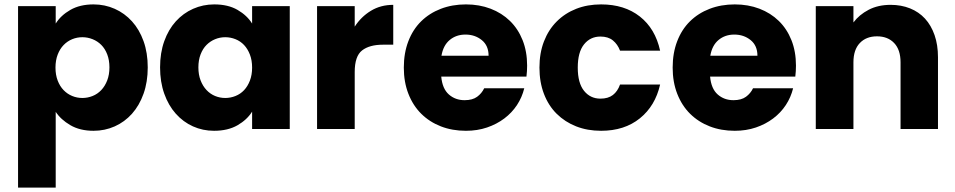

<svg xmlns="http://www.w3.org/2000/svg" viewBox="-20 -586 4337 872"><path d="M233 -479Q256 -516 299.5 -541Q343 -566 405 -566Q456 -566 501 -546Q546 -526 579.5 -489Q613 -452 632 -399Q651 -346 651 -280Q651 -214 632 -160.5Q613 -107 579.5 -69.5Q546 -32 501 -12Q456 8 405 8Q343 8 299.5 -17.5Q256 -43 233 -78V266H62V-558H233ZM477 -280Q477 -313 467 -339Q457 -365 440 -382Q423 -399 400.5 -408Q378 -417 354 -417Q330 -417 308 -408Q286 -399 269 -381.5Q252 -364 242 -338Q232 -312 232 -279Q232 -246 242 -220Q252 -194 269 -176.5Q286 -159 308 -150Q330 -141 354 -141Q378 -141 400.5 -150Q423 -159 440 -177Q457 -195 467 -221Q477 -247 477 -280Z M707 -280Q707 -346 726 -399Q745 -452 778.5 -489Q812 -526 857 -546Q902 -566 953 -566Q1016 -566 1059 -541Q1102 -516 1125 -479V-558H1296V0H1125V-79Q1102 -42 1058.5 -17Q1015 8 952 8Q901 8 856.5 -12Q812 -32 778.5 -69.5Q745 -107 726 -160.5Q707 -214 707 -280ZM1125 -279Q1125 -312 1115 -338Q1105 -364 1088.5 -381.5Q1072 -399 1049.5 -408Q1027 -417 1003 -417Q979 -417 957 -408Q935 -399 918 -382Q901 -365 891 -339Q881 -313 881 -280Q881 -247 891 -221Q901 -195 918 -177Q935 -159 957 -150Q979 -141 1003 -141Q1027 -141 1049.5 -150Q1072 -159 1088.5 -176.5Q1105 -194 1115 -220Q1125 -246 1125 -279Z M1591 0H1420V-558H1591V-465Q1620 -510 1664.5 -537Q1709 -564 1766 -564V-383H1719Q1658 -383 1624.5 -357Q1591 -331 1591 -259Z M2094 -429Q2052 -429 2022.5 -404.5Q1993 -380 1985 -333H2199Q2199 -379 2168 -404Q2137 -429 2094 -429ZM2361 -185Q2351 -144 2328 -109Q2305 -74 2270.5 -48Q2236 -22 2192 -7Q2148 8 2096 8Q2034 8 1982.5 -12Q1931 -32 1893.5 -69Q1856 -106 1835 -159.5Q1814 -213 1814 -279Q1814 -345 1834.5 -398.5Q1855 -452 1892.5 -489Q1930 -526 1982 -546Q2034 -566 2096 -566Q2157 -566 2208 -546.5Q2259 -527 2296 -491Q2333 -455 2353.5 -403.5Q2374 -352 2374 -288Q2374 -263 2371 -238H1984Q1989 -183 2018.5 -157Q2048 -131 2090 -131Q2126 -131 2147 -146.5Q2168 -162 2179 -185Z M2430 -279Q2430 -345 2450.5 -398Q2471 -451 2508.5 -488.5Q2546 -526 2597 -546Q2648 -566 2710 -566Q2816 -566 2886 -511Q2956 -456 2978 -356H2796Q2785 -385 2763.5 -402.5Q2742 -420 2707 -420Q2661 -420 2632.5 -384.5Q2604 -349 2604 -279Q2604 -209 2632.5 -173.5Q2661 -138 2707 -138Q2742 -138 2763.5 -154.5Q2785 -171 2796 -202H2978Q2956 -105 2886 -48.5Q2816 8 2710 8Q2648 8 2597 -12Q2546 -32 2508.5 -69Q2471 -106 2450.5 -159.5Q2430 -213 2430 -279Z M3315 -429Q3273 -429 3243.5 -404.5Q3214 -380 3206 -333H3420Q3420 -379 3389 -404Q3358 -429 3315 -429ZM3582 -185Q3572 -144 3549 -109Q3526 -74 3491.5 -48Q3457 -22 3413 -7Q3369 8 3317 8Q3255 8 3203.5 -12Q3152 -32 3114.5 -69Q3077 -106 3056 -159.5Q3035 -213 3035 -279Q3035 -345 3055.5 -398.5Q3076 -452 3113.5 -489Q3151 -526 3203 -546Q3255 -566 3317 -566Q3378 -566 3429 -546.5Q3480 -527 3517 -491Q3554 -455 3574.5 -403.5Q3595 -352 3595 -288Q3595 -263 3592 -238H3205Q3210 -183 3239.5 -157Q3269 -131 3311 -131Q3347 -131 3368 -146.5Q3389 -162 3400 -185Z M4070 -303Q4070 -360 4041 -390.5Q4012 -421 3963 -421Q3914 -421 3885 -390.5Q3856 -360 3856 -303V0H3685V-558H3856V-484Q3882 -519 3925 -541.5Q3968 -564 4025 -564Q4073 -564 4113 -548Q4153 -532 4181 -501.5Q4209 -471 4224.5 -426.5Q4240 -382 4240 -326V0H4070Z"/></svg>

Font: SVN-Poppins
Style: Bold
Weight: 700
Designer: Ninad Kale (Devanagari), Jonny Pinhorn (Latin)
Foundry: Indian Type Foundry
Version: Version 3.200;PS 1.000;hotconv 16.6.54;makeotf.lib2.5.65590